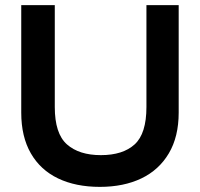

<svg xmlns="http://www.w3.org/2000/svg" viewBox="-20 -720 781 750"><path d="M370 10Q276 10 207 -23Q138 -56 100.5 -121Q63 -186 63 -280V-700H194V-302Q194 -198 241.5 -156Q289 -114 374 -114Q460 -114 506 -156Q552 -198 552 -302V-700H678V-280Q678 -186 639.5 -121Q601 -56 532 -23Q463 10 370 10Z"/></svg>

Font: REM Medium Medium
Style: Regular
Weight: 500
Version: Version 1.005;gftools[0.9.28]